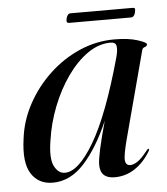

<svg xmlns="http://www.w3.org/2000/svg" viewBox="-45 -582 549 631"><g transform="rotate(-5 229.5 -266.0)"><path d="M358.5 -112.5Q344.5 -59.5 346.5 -43.2Q348.5 -27 363 -27Q374 -27 387.5 -36Q401 -45 421 -70.5Q425 -76 427.5 -75Q430.5 -74 426.5 -66.5Q405 -31 375 -11.2Q345 8.5 308.5 8.5Q261 8.5 261 -37Q261 -68.5 292 -179.5Q255 -93.5 208.8 -42.5Q162.5 8.5 104.5 8.5Q57.5 8.5 33.8 -28.5Q10 -65.5 21 -143.5Q28 -202.5 57 -256.2Q86 -310 130.8 -352.2Q175.5 -394.5 231 -418.8Q286.5 -443 346 -443Q392.5 -443 422.2 -433.5Q452 -424 452 -418Q452 -411.5 444.2 -409.2Q436.5 -407 435 -400ZM108.5 -130Q99 -71.5 112 -46Q125 -20.5 147 -20.5Q191.5 -20.5 244 -109.2Q296.5 -198 348 -383.5Q354.5 -407.5 352.2 -420.5Q350 -433.5 333 -433.5Q294 -433.5 257.2 -407.8Q220.5 -382 189.8 -338.5Q159 -295 137.8 -240.8Q116.5 -186.5 108.5 -130ZM196.5 -525.5Q200.5 -541 210.5 -541H415.5Q421.5 -541 422.8 -538.2Q424 -535.5 422 -525.5Q418 -510 407.5 -510H203Q192.5 -510 196.5 -525.5Z"/></g></svg>

Font: Fraunces 144pt
Style: Italic
Weight: 400
Italic angle: -16°
Version: Version 1.000;[b76b70a41]